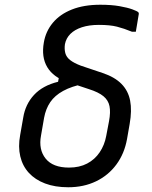

<svg xmlns="http://www.w3.org/2000/svg" viewBox="-20 -779 640 810"><path d="M403 -759Q450 -759 484 -753Q518 -747 538.5 -739.5Q559 -732 564 -727Q565 -725 565.5 -722.5Q566 -720 565 -717Q562 -699 559 -680.5Q556 -662 553 -645H537Q503 -659 473.5 -666.5Q444 -674 397 -674Q356 -674 325.5 -664Q295 -654 277 -636Q259 -618 254 -593Q251 -572 255.5 -555Q260 -538 276 -525.5Q292 -513 321 -502L413 -471Q464 -454 492.5 -425Q521 -396 529 -354.5Q537 -313 527 -256L516 -193Q505 -131 471 -85Q437 -39 385 -14Q333 11 268 11Q212 11 170 -5Q128 -21 101.5 -50Q75 -79 65.5 -119.5Q56 -160 65 -209L78 -283Q87 -339 123.5 -378.5Q160 -418 225 -434L230 -461L337 -426Q282 -415 246.5 -395.5Q211 -376 192 -348Q173 -320 166 -282L153 -207Q142 -148 172.5 -110Q203 -72 271 -72Q315 -72 347.5 -89Q380 -106 400.5 -136.5Q421 -167 428 -205L440 -268Q447 -306 442 -331Q437 -356 416.5 -373Q396 -390 355 -403L265 -433Q205 -453 179.5 -495.5Q154 -538 165 -600Q173 -647 203 -683Q233 -719 283.5 -739Q334 -759 403 -759Z"/></svg>

Font: RecMonoLinear Nerd Font Mono
Style: Italic
Weight: 400
Italic angle: -10°
Monospace: yes
Version: Version 1.085; ttfautohint (v1.8.4.7-5d5b);Nerd Fonts 3.2.1